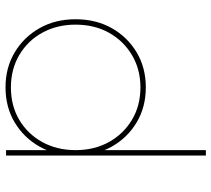

<svg xmlns="http://www.w3.org/2000/svg" viewBox="-56 -726 784 713"><g transform="rotate(90 336.5 -370.0)"><path d="M305 -519Q378 -519 435 -485Q492 -451 525 -392.5Q558 -334 558 -258Q558 -183 525 -124.5Q492 -66 435 -32Q378 2 305 2Q232 2 175 -32Q118 -66 85 -124.5Q52 -183 52 -258Q52 -334 85 -392.5Q118 -451 175 -485Q232 -519 305 -519ZM305 -499Q238 -499 185 -467.5Q132 -436 102 -382Q72 -328 72 -258Q72 -189 102 -134.5Q132 -80 185 -49Q238 -18 305 -18Q373 -18 425.5 -49Q478 -80 508 -134.5Q538 -189 538 -258Q538 -328 508 -382Q478 -436 425.5 -467.5Q373 -499 305 -499ZM538 -742H558V0H538Z"/></g></svg>

Font: Alexandria Thin
Style: Regular
Weight: 250
Designer: Mohamed Gaber
Foundry: Kief Type Foundry
Version: Version 5.100